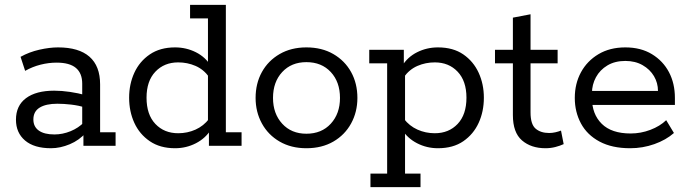

<svg xmlns="http://www.w3.org/2000/svg" viewBox="-20 -603 2850 794"><path d="M191 10Q121 10 83.5 -22Q46 -54 46 -108Q46 -166 87.5 -197Q129 -228 204 -228Q235 -228 269 -223Q303 -218 336 -209L320 -199V-257Q320 -300 294 -322Q268 -344 214 -344Q181 -344 147.5 -335.5Q114 -327 84 -310L65 -368Q101 -388 143 -397.5Q185 -407 220 -407Q306 -407 350 -368.5Q394 -330 394 -254V-56H458V0H325V-63L336 -55Q308 -23 268.5 -6.5Q229 10 191 10ZM205 -47Q239 -47 272 -60.5Q305 -74 328 -98L320 -74V-179L336 -158Q304 -167 274 -170.5Q244 -174 217 -174Q170 -174 144 -158Q118 -142 118 -109Q118 -79 140.5 -63Q163 -47 205 -47Z M704 10Q642 10 599.5 -19Q557 -48 535.5 -95Q514 -142 514 -199Q514 -255 535.5 -302Q557 -349 599.5 -378Q642 -407 704 -407Q750 -407 790 -387Q830 -367 853 -329L840 -332V-527H766V-583H914V-56H979V0H844V-68H853Q830 -31 790 -10.5Q750 10 704 10ZM717 -52Q755 -52 788.5 -67Q822 -82 845 -112L840 -80V-315L845 -284Q822 -316 788.5 -330.5Q755 -345 717 -345Q659 -345 622.5 -306.5Q586 -268 586 -199Q586 -129 622.5 -90.5Q659 -52 717 -52Z M1247 10Q1184 10 1136.5 -17.5Q1089 -45 1063 -92.5Q1037 -140 1037 -198Q1037 -258 1063 -305Q1089 -352 1136.5 -379.5Q1184 -407 1247 -407Q1311 -407 1358.5 -379.5Q1406 -352 1432 -305Q1458 -258 1458 -198Q1458 -140 1432 -92.5Q1406 -45 1358.5 -17.5Q1311 10 1247 10ZM1247 -50Q1310 -50 1348 -91.5Q1386 -133 1386 -198Q1386 -264 1348 -305Q1310 -346 1247 -346Q1185 -346 1147 -305Q1109 -264 1109 -198Q1109 -133 1147 -91.5Q1185 -50 1247 -50Z M1507 -397H1650V-332L1642 -329Q1665 -367 1705 -387Q1745 -407 1791 -407Q1854 -407 1896 -378Q1938 -349 1959.5 -302Q1981 -255 1981 -199Q1981 -142 1959.5 -95Q1938 -48 1896 -19Q1854 10 1791 10Q1745 10 1705 -10.5Q1665 -31 1642 -68L1655 -65V115H1719V171H1512V115H1581V-341H1507ZM1778 -52Q1836 -52 1872.5 -90.5Q1909 -129 1909 -199Q1909 -268 1872.5 -306.5Q1836 -345 1778 -345Q1740 -345 1706.5 -330.5Q1673 -316 1650 -284L1655 -315V-80L1650 -112Q1673 -82 1706.5 -67Q1740 -52 1778 -52Z M2236 10Q2176 10 2138.5 -22.5Q2101 -55 2101 -127V-341H2027V-397H2101V-530L2174 -544V-397H2286V-341H2174V-138Q2174 -89 2195 -71Q2216 -53 2251 -53Q2264 -53 2277 -56Q2290 -59 2300 -63L2311 -7Q2296 0 2276.5 5Q2257 10 2236 10Z M2586 10Q2511 10 2459.5 -17.5Q2408 -45 2382.5 -92.5Q2357 -140 2357 -198Q2357 -257 2382.5 -304Q2408 -351 2455 -379Q2502 -407 2566 -407Q2630 -407 2676 -379Q2722 -351 2746.5 -304.5Q2771 -258 2771 -198V-169H2401V-227H2701Q2701 -260 2684.5 -288Q2668 -316 2637.5 -333.5Q2607 -351 2566 -351Q2523 -351 2492 -332.5Q2461 -314 2444.5 -283.5Q2428 -253 2428 -218V-198Q2428 -131 2468.5 -91Q2509 -51 2588 -51Q2630 -51 2669.5 -66Q2709 -81 2735 -106L2767 -53Q2734 -24 2686 -7Q2638 10 2586 10Z"/></svg>

Font: Rokkitt
Style: Regular
Weight: 400
Designer: Vernon Adams
Foundry: Vernon Adams
Version: Version 3.103